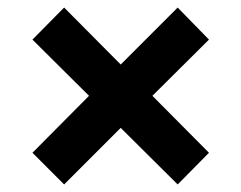

<svg xmlns="http://www.w3.org/2000/svg" viewBox="-20 -541 640 509"><path d="M150 -52 66 -136 216 -287 66 -436 150 -521 300 -370 451 -521 534 -436 384 -287 534 -136 451 -52 300 -202Z"/></svg>

Font: Mulish ExtraLight Black
Style: Regular
Weight: 900
Version: Version 3.603